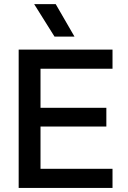

<svg xmlns="http://www.w3.org/2000/svg" viewBox="-20 -924 627 944"><path d="M71.8 0V-680.2H533.2V-585.9H179.2V-394H502.9V-301.8H179.2V-94.2H533.2V0ZM147.9 -903.8H253.9L346.2 -744.1H248Z"/></svg>

Font: TASA Orbiter Text Medium
Style: Regular
Weight: 500
Designer: Weizhong Zhang
Version: Version 1.000;Glyphs 3.1.2 (3151)